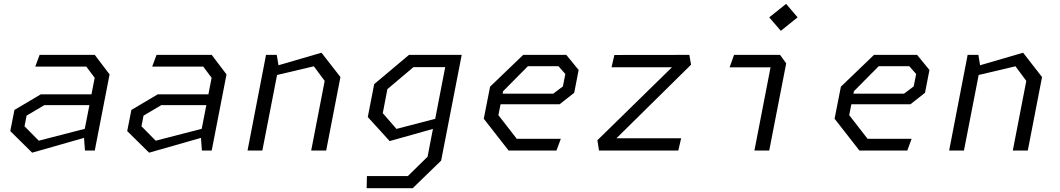

<svg xmlns="http://www.w3.org/2000/svg" viewBox="-20 -798 5620 1018"><path d="M430.5 0H482.5L561 -403.5L482.5 -507H190L167 -445H437.5L482 -385.5L465 -298H196.5L56.5 -215L34.5 -103L150.5 11.5L425.5 -67ZM110 -128.5 121 -185 215 -240.5H454L429.5 -115L185.5 -52Z M1050.5 0H1102.5L1181 -403.5L1102.5 -507H810L787 -445H1057.5L1102 -385.5L1085 -298H816.5L676.5 -215L654.5 -103L770.5 11.5L1045.5 -67ZM730 -128.5 741 -185 835 -240.5H1074L1049.5 -115L805.5 -52Z M1630 0H1709.5L1785 -389.5L1684.5 -518.5L1456.5 -452L1447.5 -507H1390.5L1292.5 0H1371L1449 -400.5L1644 -446.5L1701.5 -369Z M1924 200H2168L2319 53.5L2428 -507H2148.5L1964 -352L1930 -177.5L2046 -50L2275.5 -114.5L2247 33L2142.5 135.5H1925.5ZM2009.5 -198 2034 -325.5 2172 -442H2340.5L2287.5 -168L2082 -114.5Z M2676.5 0H2930.5L2953.5 -62H2720L2622.5 -187.5L2634 -245H2947L3024.5 -306L3048 -427L2982.5 -507H2754L2578.5 -338.5L2545 -168.5ZM2645 -301.5 2647.5 -314.5 2779 -447H2941L2977.5 -405.5L2964.5 -340L2913.5 -301.5Z M3156 0H3576.5L3591.5 -65H3248.5L3644 -455L3635 -507L3237.5 -506.5L3222.5 -441.5H3543L3147.5 -54.5Z M3980 0H4058.5L4148.5 -462L4116 -507H3872L3848.5 -441H4065.5ZM4058.5 -706 4120 -634.5 4209 -706 4148 -777.5Z M4536.5 0H4790.5L4813.5 -62H4580L4482.5 -187.5L4494 -245H4807L4884.5 -306L4908 -427L4842.5 -507H4614L4438.5 -338.5L4405 -168.5ZM4505 -301.5 4507.5 -314.5 4639 -447H4801L4837.5 -405.5L4824.5 -340L4773.5 -301.5Z M5350 0H5429.5L5505 -389.5L5404.5 -518.5L5176.5 -452L5167.5 -507H5110.5L5012.5 0H5091L5169 -400.5L5364 -446.5L5421.5 -369Z"/></svg>

Font: Monaspace Krypton Light
Style: Italic
Weight: 300
Italic angle: -11°
Designer: Riley Cran & the Lettermatic Team
Foundry: Lettermatic
Version: Version 1.101 (Monaspace Krypton)